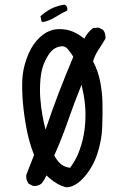

<svg xmlns="http://www.w3.org/2000/svg" viewBox="-20 -803 540 817"><path d="M263.7 -5.9Q222.7 -13.7 177.7 -56.6Q169.9 -39.1 158.2 -23.4Q142.6 -9.8 121.1 -11.7L101.6 -21.5Q89.8 -37.1 91.8 -58.6L125 -143.6Q103.5 -198.2 92.8 -255.9Q82 -313.5 77.6 -364.3Q73.2 -415 74.7 -460Q76.2 -504.9 92.8 -552.2Q109.4 -599.6 135.7 -629.9Q162.1 -660.2 192.4 -671.9Q222.7 -683.6 261.2 -676.8Q299.8 -669.9 338.9 -638.7Q352.5 -666 376 -683.6L399.4 -685.5L418.9 -675.8Q430.7 -660.2 428.7 -638.7Q415 -615.2 399.4 -591.8Q383.8 -568.4 376 -542Q397.5 -501 406.2 -456.1Q415 -411.1 416 -367.2Q417 -323.2 415 -264.6Q413.1 -206.1 394.5 -149.4Q376 -92.8 338.9 -50.3Q301.8 -7.8 263.7 -5.9ZM278.3 -88.9Q285.2 -97.7 299.3 -121.6Q313.5 -145.5 326.2 -187.5Q338.9 -229.5 342.3 -276.4Q345.7 -323.2 341.3 -362.3Q336.9 -401.4 327.1 -442.4Q295.9 -366.2 270 -291Q244.1 -215.8 210.9 -141.6Q219.7 -124 234.9 -108.4Q250 -92.8 278.3 -88.9ZM173.8 -251Q201.2 -333 230.5 -409.2Q259.8 -485.4 292 -561.5Q276.4 -585.9 265.1 -597.7Q253.9 -609.4 233.9 -605Q213.9 -600.6 199.7 -586.4Q185.5 -572.3 170.9 -541.5Q156.2 -510.7 152.3 -467.8Q148.4 -424.8 151.4 -385.7Q154.3 -346.7 160.2 -314.5Q166 -282.2 173.8 -251ZM162.1 -709 156.2 -712.9 152.3 -734.4 171.9 -750Q209 -777.3 255.9 -783.2Q270.5 -773.4 265.6 -757.8Q240.2 -746.1 215.8 -730.5Q191.4 -714.8 162.1 -709Z"/></svg>

Font: NaikaiFont
Style: Regular
Weight: 400
Version: Version 1.67